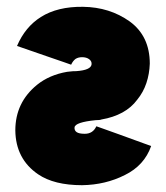

<svg xmlns="http://www.w3.org/2000/svg" viewBox="-20 -532 489 564"><path d="M30 -397Q90 -376 122.5 -365Q155 -354 169 -349Q183 -344 186 -343Q189 -342 189 -342Q194 -353 202 -359Q210 -364 221 -364Q234 -364 242 -358Q250 -352 249 -343Q247 -326 204 -323Q193 -323 186.5 -322Q180 -321 177 -321Q125 -312 89 -283Q25 -231 25 -149Q26 -65 92 -20Q139 12 221 12Q290 11 347 -18Q404 -46 424 -103Q364 -125 330.5 -137Q297 -149 283 -154Q269 -159 266 -160Q263 -161 263 -161Q253 -139 229 -139Q212 -139 205 -144Q198 -149 199 -158Q201 -173 261 -179Q267 -179 271.5 -179.5Q276 -180 278 -181Q313 -187 339.5 -201.5Q366 -216 383 -239Q401 -261 410 -288Q419 -315 420 -345Q420 -426 361 -469Q302 -511 224 -512Q149 -513 100 -482Q54 -453 30 -397Z"/></svg>

Font: Unageo
Style: Black
Weight: 900
Designer: Richard Sepsi
Foundry: Richard Sepsi
Version: Version 2.000